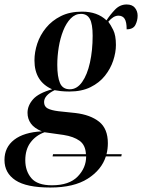

<svg xmlns="http://www.w3.org/2000/svg" viewBox="-72 -598 635 858"><path d="M153 240Q46 240 -3 207.5Q-52 175 -52 117Q-52 60 -8.5 26.5Q35 -7 115 -11Q81 -25 66 -46Q51 -67 51 -94Q51 -126 75.5 -154Q100 -182 161 -199Q82 -234 82 -328Q82 -365 94.5 -403Q107 -441 133.5 -473.5Q160 -506 200 -526Q240 -546 295 -546Q363 -546 404 -507Q420 -532 442 -555Q464 -578 494 -578Q519 -578 531 -563Q543 -548 543 -528Q543 -506 533 -486.5Q523 -467 494 -467Q494 -500 485 -514Q476 -528 457 -528Q435 -528 412 -501Q422 -488 434 -464Q446 -440 446 -397Q446 -364 434 -327.5Q422 -291 397 -259.5Q372 -228 332.5 -208.5Q293 -189 238 -189Q217 -189 199 -191Q181 -193 172 -195Q125 -172 125 -142Q125 -122 141 -113.5Q157 -105 189 -101L265 -93Q332 -85 371 -54Q410 -23 410 42Q410 67 404 91H472L470 101H401Q382 161 320 200.5Q258 240 153 240ZM240 -199Q272 -199 295 -231.5Q318 -264 330 -318.5Q342 -373 342 -438Q342 -491 329.5 -513.5Q317 -536 290 -536Q264 -536 244 -515.5Q224 -495 210.5 -461Q197 -427 190.5 -387Q184 -347 184 -308Q184 -255 196 -227Q208 -199 240 -199ZM163 101 165 91H312Q310 50 283.5 31Q257 12 212 5L127 -7Q88 7 64.5 38.5Q41 70 41 118Q41 166 68 198Q95 230 160 230Q237 230 275 191Q313 152 313 101Z"/></svg>

Font: Noto Serif Display Condensed SemiBold
Style: Italic
Weight: 600
Width: 3
Italic angle: -12°
Designer: Monotype Design Team
Foundry: Monotype Imaging Inc.
Version: Version 2.009